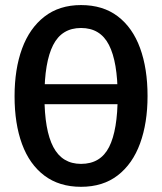

<svg xmlns="http://www.w3.org/2000/svg" viewBox="-20 -724 640 758"><path d="M519.5 -312.5H92V-391.5H519.5ZM562.5 -345Q562.5 -238.5 533 -157.8Q503.5 -77 445 -31.8Q386.5 13.5 300 13.5Q214 13.5 155.2 -30.8Q96.5 -75 67 -155.2Q37.5 -235.5 37.5 -344Q37.5 -451 67 -531.8Q96.5 -612.5 155.2 -658.2Q214 -704 300 -704Q386.5 -704 445 -659.5Q503.5 -615 533 -534.2Q562.5 -453.5 562.5 -345ZM444.5 -345Q444.5 -479.5 410.2 -546.5Q376 -613.5 300 -613.5Q224 -613.5 189.8 -546.2Q155.5 -479 155.5 -344Q155.5 -210 190.5 -143.5Q225.5 -77 300 -77Q377 -77 410.8 -143.8Q444.5 -210.5 444.5 -345Z"/></svg>

Font: Fira Code Light Medium
Style: Regular
Weight: 500
Monospace: yes
Version: Version 5.002